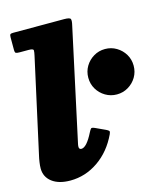

<svg xmlns="http://www.w3.org/2000/svg" viewBox="-125 -868 833 981"><g transform="rotate(-15 292.0 -377.5)"><path d="M339 -739 212 -151Q209 -139 209 -131Q209 -117 221.5 -117Q249.5 -117 285 -188Q292 -201.5 296.2 -205.2Q300.5 -209 316 -202L368 -178Q379.5 -172.5 382.8 -168.2Q386 -164 380.5 -152Q341.5 -69 273.5 -22Q205.5 25 125.5 25Q64.5 25 29.2 -2Q-6 -29 -6 -74Q-6 -88.5 -3.2 -107Q-0.5 -125.5 3 -140L113 -639Q117 -656.5 116.8 -665.8Q116.5 -675 92 -675H44.5Q29 -675 24 -677.8Q19 -680.5 19 -696V-760.5Q19 -772.5 22.2 -776.2Q25.5 -780 37 -780H307Q338 -780 341.2 -771Q344.5 -762 339 -739ZM349 -458.5Q349 -491.5 365.2 -518.8Q381.5 -546 408.8 -562.2Q436 -578.5 469 -578.5Q502 -578.5 529.2 -562.2Q556.5 -546 572.8 -518.8Q589 -491.5 589 -458.5Q589 -425.5 572.8 -398.2Q556.5 -371 529.2 -354.8Q502 -338.5 469 -338.5Q436 -338.5 408.8 -354.8Q381.5 -371 365.2 -398.2Q349 -425.5 349 -458.5Z"/></g></svg>

Font: Besley* Fatface
Style: Italic
Weight: 900
Italic angle: -13°
Designer: Owen Earl
Foundry: indestructible type*
Version: Version 3.000; ttfautohint (v1.8.3)